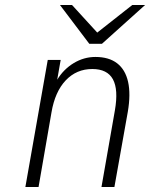

<svg xmlns="http://www.w3.org/2000/svg" viewBox="-20 -752 604 772"><path d="M82 0 172 -511H224L210 -431.5Q236 -474 276.8 -498.5Q317.5 -523 363.5 -523Q418 -523 451 -497.5Q484 -472 495 -423Q506 -374 494 -303L440 0H388L442 -308.5Q456.5 -392 434 -433.2Q411.5 -474.5 351 -474.5Q287.5 -474.5 244.2 -428.8Q201 -383 187 -300L135 0ZM339 -576 221 -732H269.5L371 -621L512 -732H563.5L390 -576Z"/></svg>

Font: Overpass ExtraLight
Style: Italic
Weight: 250
Italic angle: -10°
Designer: Delve Withrington, Dave Bailey, Thomas Jockin
Foundry: Delve Fonts LLC
Version: Version 4.000